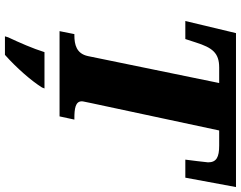

<svg xmlns="http://www.w3.org/2000/svg" viewBox="-119 -635 975 777"><g transform="rotate(90 368.5 -246.5)"><path d="M106 0H451L464 -60H459C420 -60 390 -64 390 -90C390 -96 393 -105 397 -127L508 -646H569C616 -646 637 -635 637 -601C637 -594 627 -518 626 -509H699L737 -714H114L65 -509H138L152 -552C173 -618 194 -646 253 -646H316L207 -115C197 -68 160 -60 123 -60H118ZM131 208 127 221H202C255 174 308 113 334 71L338 61H191C176 109 153 161 131 208Z"/></g></svg>

Font: Noto Serif SemiCondensed Black
Style: Italic
Weight: 900
Width: 4
Italic angle: -12°
Designer: Monotype Design Team
Foundry: Monotype Imaging Inc.
Version: Version 2.014